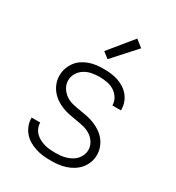

<svg xmlns="http://www.w3.org/2000/svg" viewBox="-185 -880 920 1004"><g transform="rotate(30 275.0 -377.5)"><path d="M273 12Q250 12 227.5 9.5Q205 7 183 0Q161 -7 141.5 -18.5Q122 -30 107 -47.5Q92 -65 84 -86.5Q76 -108 76 -131V-133H128V-132Q128 -116 134.5 -100.5Q141 -85 152.5 -73.5Q164 -62 178.5 -54.5Q193 -47 208.5 -42.5Q224 -38 240.5 -36.5Q257 -35 273 -35Q289 -35 305.5 -36.5Q322 -38 337.5 -42.5Q353 -47 368 -55Q383 -63 394 -75Q405 -87 411.5 -102.5Q418 -118 418 -134Q418 -157 405.5 -177.5Q393 -198 373.5 -210.5Q354 -223 331.5 -228.5Q309 -234 286 -237.5Q263 -241 240.5 -245.5Q218 -250 196.5 -258.5Q175 -267 156 -280Q137 -293 122.5 -311Q108 -329 100 -351Q92 -373 92 -396Q92 -419 99 -440Q106 -461 119 -479Q132 -497 150.5 -509.5Q169 -522 190 -529.5Q211 -537 233 -539.5Q255 -542 277 -542Q299 -542 320.5 -539.5Q342 -537 363 -530Q384 -523 402.5 -511Q421 -499 434.5 -482Q448 -465 455 -444Q462 -423 462 -401V-399H410V-400Q410 -423 397.5 -443Q385 -463 365.5 -475Q346 -487 323 -491Q300 -495 277 -495Q254 -495 231 -490.5Q208 -486 188 -473.5Q168 -461 156 -440.5Q144 -420 144 -397Q144 -374 156.5 -353.5Q169 -333 188 -320Q207 -307 229.5 -301.5Q252 -296 275 -292.5Q298 -289 320.5 -284.5Q343 -280 364.5 -271.5Q386 -263 405.5 -250Q425 -237 439.5 -219Q454 -201 462 -179Q470 -157 470 -134Q470 -111 462 -89Q454 -67 439.5 -49.5Q425 -32 405 -19.5Q385 -7 363.5 0Q342 7 319 9.5Q296 12 273 12ZM267 -596 231 -624 348 -767 391 -733Z"/></g></svg>

Font: Lode Dark
Style: Regular
Weight: 400
Monospace: yes
Designer: Belleve Invis
Foundry: Belleve Invis
Version: Version 29.2.0; ttfautohint (v1.8.3)